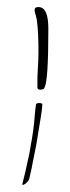

<svg xmlns="http://www.w3.org/2000/svg" viewBox="-20 -479 198 544"><path d="M94 -225Q86 -225 86 -231Q86 -239 86 -251.5Q86 -264 87 -280Q88 -297 88.5 -309.5Q89 -322 89 -331Q89 -359 88 -380Q87 -401 85 -417Q85 -421 82 -433Q78 -445 78 -451Q78 -459 89 -459Q117 -459 117 -398Q117 -248 106 -231Q105 -225 94 -225ZM45 45 43 44Q47 29 52 7Q57 -15 63 -43Q67 -66 71 -89Q75 -112 77 -135Q78 -146 79 -158Q80 -170 82 -183Q83 -187 91 -187Q100 -187 100 -183Q100 -175 95.5 -146.5Q91 -118 83 -70Q74 -23 68.5 3Q63 29 61 32Q53 43 45 45Z"/></svg>

Font: Ruthie
Style: Regular
Weight: 400
Designer: Robert E. Leuschke
Foundry: Robert E. Leuschke
Version: Version 1.012